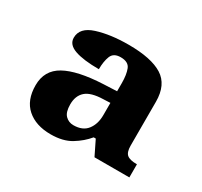

<svg xmlns="http://www.w3.org/2000/svg" viewBox="-84 -829 588 558"><g transform="rotate(30 210.0 -549.5)"><path d="M138 -380Q88 -380 58.5 -406Q29 -432 29 -482Q29 -532 71 -555.5Q113 -579 198 -583L243 -585V-612Q243 -641 236 -658.5Q229 -676 203 -676Q179 -676 172 -658Q165 -640 165 -614Q113 -614 84.5 -624Q56 -634 56 -657Q56 -691 100 -705Q144 -719 205 -719Q281 -719 318.5 -695.5Q356 -672 356 -615V-468Q356 -446 365.5 -438Q375 -430 399 -430V-386H282L258 -435H251Q233 -413 206 -396.5Q179 -380 138 -380ZM182 -436Q213 -436 228 -455.5Q243 -475 243 -505V-546L220 -545Q179 -544 161.5 -528.5Q144 -513 144 -484Q144 -458 155 -447Q166 -436 182 -436Z"/></g></svg>

Font: Noto Serif Khojki
Style: Bold
Weight: 700
Version: Version 2.003